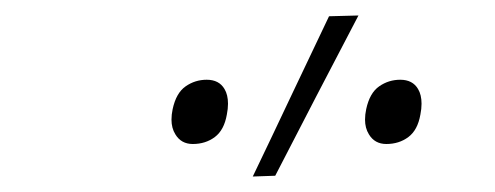

<svg xmlns="http://www.w3.org/2000/svg" viewBox="-20 -814 640 248"><path d="M306.5 -586Q331.5 -638 356 -690L405 -793L443 -794Q415.5 -741.5 389 -690.5Q362.5 -639 335.5 -587ZM229 -628Q214 -628 206.5 -640.5Q201.5 -648.5 201.5 -659.5Q201.5 -666 203 -673Q207.5 -694 219.8 -702.5Q232 -711 247 -711Q263 -711 270 -699Q274.5 -691.5 274.5 -680Q274.5 -673.5 273 -666Q269.5 -646 257.5 -637Q245.5 -628 229 -628ZM479 -628Q464 -628 456.5 -640.5Q451.5 -648.5 451.5 -659.5Q451.5 -666 453 -673Q457.5 -694 469.8 -702.5Q482 -711 497 -711Q513 -711 520 -699Q524.5 -691.5 524.5 -680Q524.5 -673.5 523 -666Q519.5 -646 507.5 -637Q495.5 -628 479 -628Z"/></svg>

Font: Heraclito Thin
Style: Italic
Weight: 100
Italic angle: -12°
Designer: Kostas Bartsokas (font) & Cristiano Sobral (main changes)
Foundry: Kostas Bartsokas (font) & Cristiano Sobral (main changes)
Version: Version 1.00;July 8, 2020;FontCreator 13.0.0.2655 64-bit